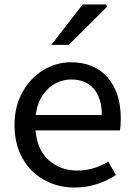

<svg xmlns="http://www.w3.org/2000/svg" viewBox="-20 -827 617 860"><path d="M45 -267Q45 -350 80.5 -414Q116 -478 174 -513Q232 -548 297 -548Q403 -548 462 -480Q521 -412 521 -296Q521 -262 517 -243H139Q147 -154 199.5 -108.5Q252 -63 326 -63Q399 -63 465 -103L499 -43Q413 13 314 13Q239 13 177.5 -21Q116 -55 80.5 -118.5Q45 -182 45 -267ZM436 -312Q436 -388 400 -429.5Q364 -471 299 -471Q264 -471 230.5 -454.5Q197 -438 172 -402Q147 -366 140 -312ZM350 -807H455L460 -797L288 -626H210Z"/></svg>

Font: Nebula Sans Medium
Style: Regular
Weight: 500
Designer: Paul D. Hunt for Adobe (as Source Sans)
Foundry: Nebula Entertainment & Broadcasting LLC
Version: Version 1.010